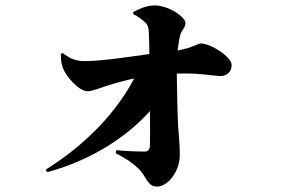

<svg xmlns="http://www.w3.org/2000/svg" viewBox="-20 -627 1040 707"><path d="M471 -575C486 -567 498 -560 514 -545C525 -535 527 -525 528 -508C529 -486 530 -452 530 -428C450 -417 355 -402 290 -402C256 -402 234 -414 210 -432L204 -428C204 -402 206 -393 212 -376C222 -348 269 -291 303 -291C323 -291 359 -308 399 -319C421 -325 445 -332 474 -338C414 -224 308 -102 148 -2L154 7C320 -38 450 -126 532 -218C533 -155 533 -108 532 -89C531 -76 525 -69 513 -69C485 -69 450 -70 408 -74L406 -63C446 -42 467 -28 489 -7C521 24 521 60 559 60C596 60 642 7 642 -56C642 -100 637 -143 636 -162C633 -216 632 -299 631 -356C718 -359 765 -347 792 -347C817 -347 833 -364 833 -388C833 -417 757 -467 719 -467C709 -467 692 -452 634 -441C636 -456 638 -474 643 -495C648 -517 663 -525 663 -542C663 -563 604 -607 548 -607C520 -607 489 -593 470 -582Z"/></svg>

Font: Noto Serif KR Black
Style: Regular
Weight: 900
Version: Version 1.001;PS 1.001;hotconv 16.6.54;makeotf.lib2.5.65590